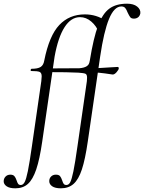

<svg xmlns="http://www.w3.org/2000/svg" viewBox="-123 -746 781 1041"><path d="M-103 237Q-103 222 -93 211.5Q-83 201 -67 201Q-52 201 -45 209Q-38 217 -33 232Q-29 245 -24.5 251Q-20 257 -10 257Q2 257 10.5 241.5Q19 226 28 182Q37 138 50 47L101 -306Q103 -326 103 -332Q103 -351 92 -356Q81 -361 46 -361Q43 -361 43 -366Q43 -368 44.5 -370.5Q46 -373 47 -373Q82 -373 97.5 -383Q113 -393 117 -418Q144 -553 198.5 -610.5Q253 -668 337 -668Q400 -668 451 -633L413 -570Q400 -605 372 -629Q344 -653 311 -653Q262 -653 227 -598.5Q192 -544 173 -439L106 21Q92 118 73.5 172.5Q55 227 28.5 251Q2 275 -40 275Q-71 275 -87 264Q-103 253 -103 237ZM349 -325Q349 -342 340.5 -346Q332 -350 303 -352Q249 -355 133 -355V-375Q269 -375 307 -376Q334 -378 348 -387.5Q362 -397 365 -418L379 -367L348 -306Q349 -313 349 -325ZM144 236Q144 221 154 211Q164 201 180 201Q196 201 202.5 209Q209 217 214 232Q218 245 222.5 251Q227 257 237 257Q250 257 258 241.5Q266 226 275 182.5Q284 139 297 47L348 -306Q350 -326 350 -332Q350 -351 339 -356Q328 -361 293 -361Q290 -361 290 -366Q290 -368 291.5 -370.5Q293 -373 294 -373Q330 -373 345 -382.5Q360 -392 364 -418Q384 -541 408.5 -606.5Q433 -672 469.5 -699Q506 -726 566 -726Q601 -726 620.5 -710.5Q640 -695 638 -674Q635 -659 625.5 -652Q616 -645 603 -645Q589 -645 583 -653Q577 -661 569 -678Q563 -694 556 -702.5Q549 -711 535 -711Q496 -711 468 -643Q440 -575 420 -439L353 21Q339 118 321 172.5Q303 227 276 251Q249 275 207 275Q176 275 160 264Q144 253 144 236ZM378 -353 380 -376Q406 -376 478 -381L514 -383Q521 -383 521 -376Q521 -368 509 -354.5Q497 -341 487 -342Q479 -343 446 -348Q413 -353 378 -353Z"/></svg>

Font: Cormorant Garamond
Style: Italic
Weight: 400
Italic angle: -10°
Designer: Christian Thalmann (Catharsis Fonts)
Foundry: Catharsis Fonts
Version: Version 4.000